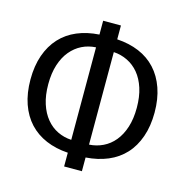

<svg xmlns="http://www.w3.org/2000/svg" viewBox="-109 -821 907 942"><g transform="rotate(15 345.0 -350.0)"><path d="M29.8 -350.1Q29.8 -418.9 48.8 -473.4Q67.9 -527.8 103 -565.9Q138.2 -604 188 -625Q237.8 -646 299.8 -649.9V-720.2H390.1V-649.9Q452.1 -646 502 -625Q551.8 -604 586.9 -565.9Q622.1 -527.8 641.1 -473.4Q660.2 -418.9 660.2 -350.1Q660.2 -281.2 641.1 -226.6Q622.1 -171.9 586.9 -134Q551.8 -96.2 502 -75.2Q452.1 -54.2 390.1 -49.8V20H299.8V-49.8Q237.8 -53.7 188 -75Q138.2 -96.2 103 -134Q67.9 -171.9 48.8 -226.3Q29.8 -280.8 29.8 -350.1ZM120.1 -350.1Q120.1 -293.9 134 -251Q147.9 -208 172.4 -178.5Q196.8 -148.9 229.5 -133.1Q262.2 -117.2 299.8 -115.2V-585Q261.7 -583 229.2 -566.9Q196.8 -550.8 172.4 -521.5Q147.9 -492.2 134 -449.2Q120.1 -406.2 120.1 -350.1ZM390.1 -115.2Q427.2 -117.2 460.2 -133.1Q493.2 -148.9 517.6 -178.5Q542 -208 555.9 -251Q569.8 -293.9 569.8 -350.1Q569.8 -406.2 555.9 -449.2Q542 -492.2 517.6 -521.5Q493.2 -550.8 460 -566.9Q426.8 -583 390.1 -585Z"/></g></svg>

Font: 
Style: .
Weight: 400
Designer: Jovanny Lemonad
Foundry: Jovanny Lemonad
Version: Version 1.002